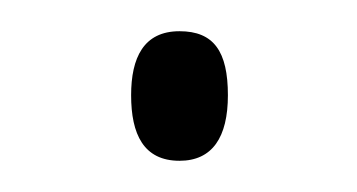

<svg xmlns="http://www.w3.org/2000/svg" viewBox="-20 -96 229 123"><path d="M64 -35C64 -10 72 7 95 7C116 7 126 -8 126 -35C126 -63 117 -76 95 -76C72 -76 64 -59 64 -35Z"/></svg>

Font: Noto Sans Lao UI ExtCond ExtLt
Style: Regular
Weight: 200
Width: 2
Designer: Monotype Design Team
Foundry: Monotype Imaging Inc.
Version: Version 2.000